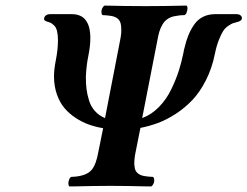

<svg xmlns="http://www.w3.org/2000/svg" viewBox="-20 -667 888 689"><path d="M411.1 -522.9Q416.5 -548.3 415 -566.9Q414.6 -587.4 405.5 -597.2Q396.5 -606.9 378.9 -609.9Q376.5 -610.4 371.6 -610.8Q366.7 -611.3 363.8 -611.8Q361.3 -611.8 356.2 -612.3Q351.1 -612.8 348.1 -612.8Q344.2 -615.2 344.2 -623Q343.3 -629.9 346.7 -637Q350.1 -644 355 -647Q431.2 -645 502.9 -645Q570.8 -645 648.9 -647Q652.8 -644.5 652.8 -637.2Q652.8 -630.4 649.9 -623Q647.9 -615.7 642.1 -612.8Q626 -612.8 612.8 -609.9Q595.7 -607.9 583.3 -600.1Q570.8 -592.3 563.2 -579.3Q555.7 -566.4 551.8 -553.5Q547.9 -540.5 544.9 -522.9L490.2 -243.2Q523.9 -255.9 550.8 -283.4Q577.6 -311 594.7 -346.7Q611.8 -382.3 621.6 -412.8Q631.3 -443.4 638.2 -477.1Q640.1 -489.7 642.1 -495.1Q647.9 -520.5 655.8 -539.8Q663.6 -559.1 676 -577.6Q688.5 -596.2 707.8 -606.2Q727.1 -616.2 752 -616.2H797.9H829.1Q837.4 -616.2 842.8 -612.1Q848.1 -607.9 848.1 -602.1Q848.1 -591.8 831.1 -587.9Q820.3 -585 815.7 -583.5Q811 -582 799.6 -574.5Q788.1 -566.9 781 -555.9Q773.9 -544.9 765.4 -523.7Q756.8 -502.4 751 -473.1Q740.7 -421.9 719 -379.2Q697.3 -336.4 670.4 -308.1Q643.6 -279.8 610.4 -258.3Q577.1 -236.8 546.6 -225.6Q516.1 -214.4 483.9 -208L466.8 -122.1Q461.9 -99.6 461.9 -78.1Q462.4 -75.2 462.9 -69.8Q463.4 -64.5 463.9 -62Q470.2 -40 498 -35.2Q500.5 -34.7 505.6 -34.2Q510.7 -33.7 513.2 -33.2Q515.6 -33.2 520.8 -32.7Q525.9 -32.2 528.8 -32.2Q533.2 -29.3 533.2 -22Q534.2 -15.1 531 -8.1Q527.8 -1 522.9 2H511.2Q431.2 0 377 0Q322.3 0 242.2 2H229Q225.6 -1 225.3 -8.3Q225.1 -15.6 228 -22Q230 -29.3 235.8 -32.2Q238.3 -32.2 243.4 -32.7Q248.5 -33.2 251 -33.2Q292 -37.6 308.6 -57.1Q325.2 -76.7 333 -122.1L350.1 -207Q323.2 -211.4 299.1 -220Q274.9 -228.5 251.5 -243.9Q228 -259.3 211.2 -279.3Q194.3 -299.3 184.1 -328.6Q173.8 -357.9 173.8 -393.1Q173.8 -417.5 180.2 -450.2Q188 -489.7 188 -522Q188 -541.5 184.8 -554.9Q181.6 -568.4 174.8 -575Q168 -581.5 163.6 -584Q159.2 -586.4 150.9 -588.9Q148.9 -589.4 147.9 -589.8Q138.2 -593.3 138.2 -598.1Q138.2 -606.9 144.5 -611.6Q150.9 -616.2 160.2 -616.2H190.9H237.8Q304.2 -616.2 304.2 -529.8Q304.2 -502 296.9 -465.8Q290 -432.6 288.1 -392.1Q288.1 -366.7 290.5 -347.2Q293 -327.6 299.6 -306.2Q306.2 -284.7 320.6 -268.6Q335 -252.4 356.9 -243.2Z"/></svg>

Font: Common Serif
Style: Bold Italic
Weight: 700
Italic angle: -12°
Designer: Philipp H. Poll, Khaled Hosny
Foundry: Stefan Peev, Context Ltd.
Version: Version 1.026